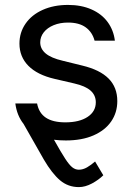

<svg xmlns="http://www.w3.org/2000/svg" viewBox="-20 -557 536 776"><path d="M254.9 -465.8Q222.7 -465.8 197 -455.3Q171.4 -444.8 157 -426.5Q142.6 -408.2 142.6 -385.7Q142.6 -359.4 164.8 -340.8Q187 -322.3 233.4 -311.5L312.5 -292Q383.8 -274.9 418.9 -239.5Q454.1 -204.1 454.1 -148.4Q454.1 -102.1 429.4 -66.2Q404.8 -30.3 357.9 -9.8Q311 10.7 246.1 10.7Q221.2 10.7 198.2 7.8Q227.5 60.1 243.7 84.7Q259.8 109.4 272 119.1Q284.2 128.9 298.8 128.9Q315.4 128.9 331.8 119.4Q348.1 109.9 364.3 95.7L397.5 151.4Q378.9 169.9 351.6 184.6Q324.2 199.2 298.8 199.2Q255.4 199.2 222.9 171.9Q190.4 144.5 157.2 87.9L75.2 -56.2Q48.3 -90.3 42 -138.7H129.9Q137.2 -100.1 165.5 -81.3Q193.8 -62.5 244.1 -62.5Q300.8 -62.5 334 -84.5Q367.2 -106.4 367.2 -143.6Q367.2 -171.9 346.2 -190.7Q325.2 -209.5 280.3 -219.7L200.2 -238.3Q130.9 -254.4 94.7 -291Q58.6 -327.6 58.6 -380.9Q58.6 -425.8 83.3 -461.4Q107.9 -497.1 152.6 -517.1Q197.3 -537.1 254.9 -537.1Q308.6 -537.1 349.6 -519Q390.6 -501 414.8 -468.3Q439 -435.5 444.3 -392.6H362.3Q353 -427.2 326.4 -446.5Q299.8 -465.8 254.9 -465.8Z"/></svg>

Font: Pretendard
Style: Regular
Weight: 400
Designer: Base glyphs from Inter by Rasmus Andersson; Hangeul glyphs from Noto Sans CJK(Source Han Sans) by Jang Soo-young and Kan
Foundry: Kil Hyung-jin
Version: Version 1.309